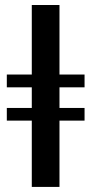

<svg xmlns="http://www.w3.org/2000/svg" viewBox="-20 -735 359 755"><path d="M105 0V-260.7H6.8V-310.5H105V-391.6H6.8V-441.9H105V-715.3H213.9V-441.9H312.5V-391.6H213.9V-310.5H312.5V-260.7H213.9V0Z"/></svg>

Font: Elstob 10pt SemiBold
Style: Regular
Weight: 600
Designer: Peter S. Baker
Version: Version 1.015